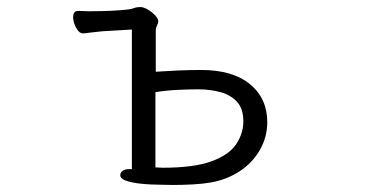

<svg xmlns="http://www.w3.org/2000/svg" viewBox="-20 -510 1040 546"><path d="M355 -426 270 -421Q258 -420 243 -418Q228 -416 217 -415H216Q205 -415 196.5 -431Q188 -447 188 -461Q188 -479 202 -479Q210 -479 217.5 -478.5Q225 -478 233 -478Q299 -478 344 -483Q353 -484 361 -487Q369 -490 379 -490Q388 -490 400 -483Q412 -476 421 -466.5Q430 -457 430 -449Q430 -444 426.5 -437.5Q423 -431 423 -425V-306Q452 -308 485 -309.5Q518 -311 552 -311Q642 -311 691 -270.5Q740 -230 740 -163Q740 -120 719 -83.5Q698 -47 661.5 -23Q625 1 579 9Q556 13 527 14.5Q498 16 472 16Q459 16 447 15.5Q435 15 425 15Q425 15 409 14.5Q393 14 373 11.5Q353 9 337.5 3.5Q322 -2 322 -12Q322 -19 328.5 -24Q335 -29 346 -29H355ZM422 -34Q427 -34 432.5 -33.5Q438 -33 443 -33Q532 -33 582 -51.5Q632 -70 652 -100.5Q672 -131 672 -165Q672 -201 654 -220.5Q636 -240 607 -248Q578 -256 543 -256Q520 -256 487 -254.5Q454 -253 422 -248Z"/></svg>

Font: Moon Stars Kai T HW
Style: Regular
Weight: 400
Designer: GuiWonder
Version: Version 1.101